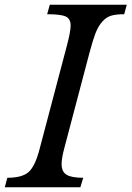

<svg xmlns="http://www.w3.org/2000/svg" viewBox="-48 -790 555 810"><path d="M329.1 -565.9 224.1 -168Q211.9 -123 211.9 -98.1Q211.9 -65.4 232.9 -52.7Q253.9 -40 303.2 -40L291 0H-27.8L-17.1 -40Q43.9 -40 71.5 -63.2Q99.1 -86.4 118.2 -158.2L234.9 -600.1Q250 -657.7 250 -682.1Q250 -711.4 228.8 -720.7Q207.5 -730 150.9 -730L162.1 -770H486.8L476.1 -730Q441.9 -730 421.1 -723.9Q400.4 -717.8 383.3 -698.5Q366.2 -679.2 354.7 -649.4Q343.3 -619.6 329.1 -565.9Z"/></svg>

Font: Libre Baskerville
Style: Italic
Weight: 400
Designer: Pablo Impallari, Rodrigo Fuenzalida
Foundry: Pablo Impallari, Rodrigo Fuenzalida
Version: Version 1.000